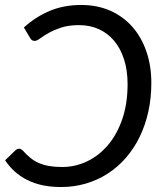

<svg xmlns="http://www.w3.org/2000/svg" viewBox="-20 -744 665 772"><path d="M56.5 -146Q61 -146 64.8 -143.8Q68.5 -141.5 72 -138.5Q87 -121.5 102.5 -109Q118 -96.5 136.5 -88.5Q155 -80.5 177.5 -76.5Q200 -72.5 229.5 -72.5Q282.5 -72.5 330.2 -95.2Q378 -118 414.2 -160.8Q450.5 -203.5 471.8 -265.5Q493 -327.5 493 -406Q493 -460.5 479 -504.5Q465 -548.5 439.5 -579.2Q414 -610 378 -626.5Q342 -643 297.5 -643Q255.5 -643 225.8 -633Q196 -623 175.2 -611.2Q154.5 -599.5 141.2 -589.5Q128 -579.5 119.5 -579.5Q112.5 -579.5 108.2 -582.8Q104 -586 101.5 -590.5L76 -633.5Q122 -675.5 179 -699.8Q236 -724 306.5 -724Q371.5 -724 423.8 -700.8Q476 -677.5 512.5 -635.8Q549 -594 568.8 -536.5Q588.5 -479 588.5 -410Q588.5 -349 576.2 -294.2Q564 -239.5 541.2 -193Q518.5 -146.5 486 -109.2Q453.5 -72 413.2 -46Q373 -20 325.5 -6Q278 8 225.5 8Q184.5 8 150.8 0.8Q117 -6.5 89.2 -20.5Q61.5 -34.5 39.5 -54.2Q17.5 -74 0.5 -99.5L42 -139.5Q49 -146 56.5 -146Z"/></svg>

Font: Lato
Style: Italic
Weight: 400
Italic angle: -7°
Designer: Lukasz Dziedzic
Foundry: tyPoland Lukasz Dziedzic
Version: Version 2.007; 2014-02-27